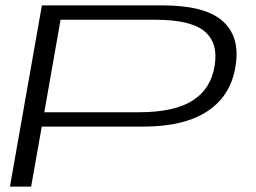

<svg xmlns="http://www.w3.org/2000/svg" viewBox="-20 -695 955 715"><path d="M17 0 136 -675H584.5Q740.5 -675 806.5 -618.8Q872.5 -562.5 858.5 -458.5Q844.5 -344.5 757.2 -284Q670 -223.5 513.5 -223.5H135.5L96 0ZM145 -277H497Q629.5 -277 698 -321Q766.5 -365 779.5 -451.5Q793 -535 741.8 -578.2Q690.5 -621.5 557.5 -621.5H205.5Z"/></svg>

Font: Anybody UltraExpanded Light
Style: Italic
Weight: 300
Width: 9
Italic angle: -10°
Designer: Tyler Finck
Foundry: Etcetera Type Company
Version: Version 1.010; ttfautohint (v1.8.3) -l 8 -r 50 -G 200 -x 14 